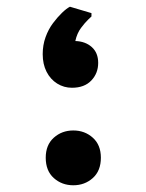

<svg xmlns="http://www.w3.org/2000/svg" viewBox="-20 -546 434 571"><path d="M194 -285Q170 -285 150 -297.5Q130 -310 118.5 -332.5Q107 -355 107 -385Q107 -412 115.5 -435.5Q124 -459 137.5 -477Q151 -495 164.5 -508Q178 -521 188 -526L252 -507V-497Q252 -497 242.5 -488Q233 -479 221 -463Q209 -447 204 -424Q234 -423 253 -406Q272 -389 272 -359Q272 -328 251.5 -306.5Q231 -285 194 -285ZM116 -77Q116 -115 140 -136.5Q164 -158 198 -158Q232 -158 256 -136.5Q280 -115 280 -77Q280 -38 256 -16.5Q232 5 198 5Q164 5 140 -16.5Q116 -38 116 -77Z"/></svg>

Font: Kufam SemiBold
Style: Italic
Weight: 600
Italic angle: -11°
Designer: Artur Schmal
Foundry: Original Type
Version: Version 1.301; ttfautohint (v1.8.3)